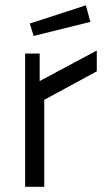

<svg xmlns="http://www.w3.org/2000/svg" viewBox="-20 -719 404 739"><path d="M76.7 -513H132.7V-407L352.5 -524.5V-444.4L150.3 -334.8V0H76.7ZM94.6 -628.3 310.5 -698.5 328 -634.8 109.6 -580.7Z"/></svg>

Font: Lineal Thin
Style: Regular
Weight: 200
Designer: Created by Frank Adebiaye with contributions from Anton Moglia & Ariel Martín Pérez
Created by Frank ADEBIAYE with FontF
Foundry: Velvetyne Type Foundry
Version: Version 2.000;Glyphs 3.2 (3227)